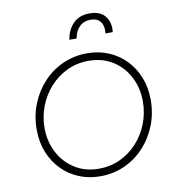

<svg xmlns="http://www.w3.org/2000/svg" viewBox="-104 -1092 1095 1196"><g transform="rotate(-10 443.5 -493.5)"><path d="M434 12Q362 12 300 -13.5Q238 -39 191.5 -86.5Q145 -134 119 -199Q93 -264 93 -343Q93 -429 123 -504Q153 -579 206 -636Q259 -693 330.5 -725Q402 -757 484 -757Q556 -757 618 -731.5Q680 -706 726.5 -658.5Q773 -611 799 -546Q825 -481 825 -403Q825 -317 795 -241.5Q765 -166 712 -109Q659 -52 588 -20Q517 12 434 12ZM434 -36Q508 -36 570 -65.5Q632 -95 678 -146Q724 -197 749.5 -263Q775 -329 775 -402Q775 -486 739.5 -555.5Q704 -625 639 -667Q574 -709 484 -709Q410 -709 347.5 -679Q285 -649 239 -597.5Q193 -546 168 -480.5Q143 -415 143 -344Q143 -260 179 -190Q215 -120 280.5 -78Q346 -36 434 -36ZM391 -859Q399 -918 437.5 -958.5Q476 -999 543 -999Q611 -999 642 -958Q673 -917 665 -859H619Q625 -903 605.5 -931Q586 -959 542 -959Q498 -959 470.5 -931Q443 -903 437 -859Z"/></g></svg>

Font: Plus Jakarta Sans ExtraLight
Style: Italic
Weight: 200
Italic angle: -8°
Designer: Gumpita Rahayu
Foundry: Tokotype
Version: Version 2.071; ttfautohint (v1.8.4.7-5d5b);gftools[0.9.29]